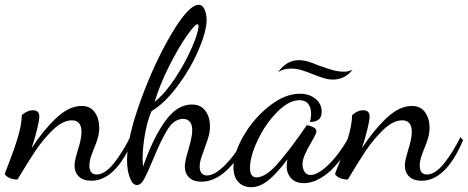

<svg xmlns="http://www.w3.org/2000/svg" viewBox="-58 -734 1952 801"><path d="M253 -44Q253 -57 257.5 -74.5Q262 -92 267 -109Q273 -127 277.5 -147Q282 -167 282 -183Q282 -232 242 -232Q204 -232 162.5 -192Q121 -152 88.5 -103Q56 -54 15 15Q-2 15 -16 9.5Q-30 4 -38 -7Q-38 -12 -25 -43Q0 -107 16 -159.5Q32 -212 33 -253Q40 -261 53 -267.5Q66 -274 79 -274Q106 -274 106 -248Q106 -233 97 -195.5Q88 -158 74 -116Q122 -190 176 -241Q230 -292 282 -292Q319 -292 337.5 -265.5Q356 -239 356 -202Q356 -180 350.5 -160Q345 -140 334 -114Q325 -92 320 -76Q315 -60 315 -44Q315 -6 345 -6Q379 -6 415.5 -51Q452 -96 485 -162L496 -149Q424 20 323 20Q289 20 271 2.5Q253 -15 253 -44Z M472 -66Q472 -158 528.5 -314Q585 -470 657 -592Q729 -714 771 -714Q787 -714 795.5 -694.5Q804 -675 804 -651Q804 -604 770.5 -526Q737 -448 683.5 -376Q630 -304 574 -270Q556 -228 546.5 -172.5Q537 -117 537 -73Q537 -57 539 -39Q579 -155 629.5 -226.5Q680 -298 742 -298Q780 -298 799 -271.5Q818 -245 818 -208Q818 -186 812.5 -166Q807 -146 795 -114Q785 -87 780 -71Q775 -55 775 -40Q775 -21 783 -11.5Q791 -2 805 -2Q839 -2 885 -49.5Q931 -97 961 -162L974 -150Q941 -74 889.5 -25Q838 24 782 24Q749 24 731 6.5Q713 -11 713 -39Q713 -61 728 -110Q744 -164 744 -190Q744 -215 733.5 -226.5Q723 -238 706 -238Q669 -238 641.5 -194.5Q614 -151 582 -72Q558 -14 544 12Q530 38 513 38Q495 38 483.5 7Q472 -24 472 -66ZM770 -625Q770 -633 766 -633Q755 -633 720.5 -583.5Q686 -534 648 -459Q610 -384 587 -309Q630 -343 672.5 -407.5Q715 -472 742.5 -535.5Q770 -599 770 -625Z M916 -36Q916 -95 958.5 -168Q1001 -241 1066 -292Q1131 -343 1193 -343Q1232 -343 1258 -322Q1284 -301 1284 -268Q1284 -245 1271 -235Q1258 -225 1235 -225Q1240 -243 1240 -260Q1240 -285 1228 -300.5Q1216 -316 1191 -316Q1147 -316 1098.5 -267Q1050 -218 1017.5 -150Q985 -82 985 -33Q985 6 1012 6Q1052 6 1106 -57.5Q1160 -121 1222 -212Q1235 -210 1248.5 -203.5Q1262 -197 1262 -187Q1262 -179 1252.5 -161.5Q1243 -144 1241 -141Q1224 -112 1214 -89.5Q1204 -67 1204 -48Q1204 -31 1212.5 -17.5Q1221 -4 1238 -4Q1267 -4 1311 -45.5Q1355 -87 1398 -162L1408 -152Q1387 -99 1354 -57.5Q1321 -16 1283 7Q1245 30 1210 30Q1175 30 1156.5 9.5Q1138 -11 1138 -40Q1138 -53 1141 -69Q1096 -9 1060.5 19Q1025 47 990 47Q957 47 936.5 25.5Q916 4 916 -36ZM1248 -424Q1219 -436 1198 -442Q1177 -448 1156 -448Q1125 -448 1102 -433Q1138 -483 1189 -483Q1207 -483 1226 -477.5Q1245 -472 1271 -461Q1310 -447 1332 -441Q1354 -435 1379 -435Q1395 -435 1413 -443Q1380 -402 1331 -402Q1313 -402 1294.5 -407.5Q1276 -413 1248 -424Z M1631 -44Q1631 -57 1635.5 -74.5Q1640 -92 1645 -109Q1651 -127 1655.5 -147Q1660 -167 1660 -183Q1660 -232 1620 -232Q1582 -232 1540.5 -192Q1499 -152 1466.5 -103Q1434 -54 1393 15Q1376 15 1362 9.5Q1348 4 1340 -7Q1340 -12 1353 -43Q1378 -107 1394 -159.5Q1410 -212 1411 -253Q1418 -261 1431 -267.5Q1444 -274 1457 -274Q1484 -274 1484 -248Q1484 -233 1475 -195.5Q1466 -158 1452 -116Q1500 -190 1554 -241Q1608 -292 1660 -292Q1697 -292 1715.5 -265.5Q1734 -239 1734 -202Q1734 -180 1728.5 -160Q1723 -140 1712 -114Q1703 -92 1698 -76Q1693 -60 1693 -44Q1693 -6 1723 -6Q1757 -6 1793.5 -51Q1830 -96 1863 -162L1874 -149Q1802 20 1701 20Q1667 20 1649 2.5Q1631 -15 1631 -44Z"/></svg>

Font: Dancing Script
Style: Regular
Weight: 400
Designer: Pablo Impallari
Foundry: Pablo Impallari
Version: Version 2.000